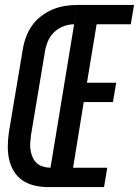

<svg xmlns="http://www.w3.org/2000/svg" viewBox="-20 -755 561 775"><path d="M171 0 292 -735H521L508 -657H370L331 -421H449L436 -343H318L275 -78H413L400 0ZM171 0Q144 0 117.5 -6.5Q91 -13 70 -27.5Q49 -42 35.5 -64.5Q22 -87 16.5 -113Q11 -139 11.5 -166.5Q12 -194 16 -222L72 -556Q76 -581 85 -605.5Q94 -630 109.5 -652Q125 -674 147 -690.5Q169 -707 193 -717Q217 -727 242.5 -731Q268 -735 292 -735L279 -657Q258 -657 236.5 -649Q215 -641 198 -624.5Q181 -608 172.5 -586.5Q164 -565 161 -544L105 -209Q103 -193 102 -177.5Q101 -162 103.5 -147.5Q106 -133 112 -119.5Q118 -106 128.5 -96.5Q139 -87 154 -82.5Q169 -78 184 -78Z"/></svg>

Font: Iosevka Semibold Oblique
Style: Regular
Weight: 600
Italic angle: -9°
Monospace: yes
Designer: Belleve Invis
Foundry: Belleve Invis
Version: Version 32.5.0; ttfautohint (v1.8.4)